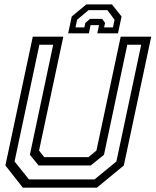

<svg xmlns="http://www.w3.org/2000/svg" viewBox="-20 -870 721 890"><path d="M86 0 5 -103 132 -700H273.5L161 -172L185 -141.5H390L427 -172L539.5 -700H681L554 -103L429 0ZM114 -38.5H418.5L519.5 -121.5L634.5 -662.5H570L462 -152.5L400.5 -103H159L118.5 -152.5L226.5 -662.5H162.5L47.5 -121.5ZM499 -849.5 543.5 -793.5 527 -715.5H431L439 -753.5H400L392 -715.5H296L312.5 -793.5L380 -849.5ZM478 -823H390.5L337.5 -778.5L330 -743H371L375.5 -763.5L397 -782.5H453.5L467 -763.5L462.5 -743H503.5L511 -778.5Z"/></svg>

Font: Tourney
Style: Italic
Weight: 400
Italic angle: -12°
Version: Version 1.015